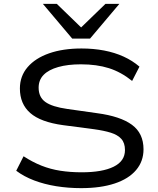

<svg xmlns="http://www.w3.org/2000/svg" viewBox="-20 -965 818 994"><path d="M400 9Q333 9 271 -1Q209 -11 156.5 -31Q104 -51 64 -81L102 -156Q148 -126 194.5 -107.5Q241 -89 292.5 -81Q344 -73 403 -73Q510 -73 568.5 -102Q627 -131 627 -188Q627 -225 608 -246Q589 -267 553.5 -278Q518 -289 467 -296L307 -317Q190 -333 136.5 -380Q83 -427 83 -507Q83 -571 123 -617.5Q163 -664 234.5 -689Q306 -714 402 -714Q464 -714 519 -703.5Q574 -693 620 -672Q666 -651 702 -620L664 -546Q607 -592 544 -612Q481 -632 399 -632Q331 -632 281.5 -618Q232 -604 206 -577.5Q180 -551 180 -511Q180 -462 215 -437Q250 -412 328 -401L483 -379Q603 -363 663 -319Q723 -275 723 -192Q723 -130 684.5 -84.5Q646 -39 573.5 -15Q501 9 400 9ZM354 -765 202 -945H274L400 -823L526 -945H598L446 -765Z"/></svg>

Font: Nunito Sans 10pt Expanded
Style: Regular
Weight: 400
Width: 7
Designer: Vernon Adams
Foundry: Vernon Adams
Version: Version 3.101;gftools[0.9.27]